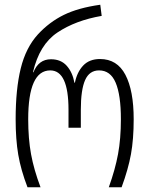

<svg xmlns="http://www.w3.org/2000/svg" viewBox="-20 -790 629 810"><path d="M46 -287Q46 -414 67.5 -501.5Q89 -589 140 -645Q188 -697 249 -727Q310 -757 403 -770L409 -723Q299 -704 222.5 -653Q146 -602 119 -485H121Q143 -540 195 -540Q237 -540 261.5 -512.5Q286 -485 294 -441H296Q305 -486 331 -513.5Q357 -541 402 -541Q474 -541 509 -474.5Q544 -408 544 -287Q544 -203 532.5 -139.5Q521 -76 493 0H439Q466 -75 478 -140Q490 -205 490 -287Q490 -389 468 -441Q446 -493 398 -493Q357 -493 339 -452Q321 -411 321 -327V-251H269V-327Q269 -493 192 -493Q99 -493 99 -287Q99 -205 111 -139.5Q123 -74 151 0H96Q68 -73 57 -137.5Q46 -202 46 -287Z"/></svg>

Font: Noto Sans Georgian Light Cond
Style: Regular
Weight: 300
Width: 3
Designer: Monotype Design team
Foundry: Monotype Imaging Inc.
Version: Version 1.000